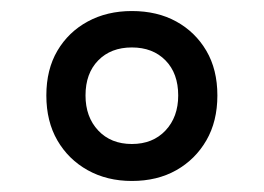

<svg xmlns="http://www.w3.org/2000/svg" viewBox="-20 -994 478 348"><path d="M219 -666Q174 -666 139 -685.5Q104 -705 84 -739.5Q64 -774 64 -821Q64 -868 84 -902Q104 -936 139 -955Q174 -974 219 -974Q265 -974 299.5 -955Q334 -936 354 -902Q374 -868 374 -821Q374 -774 354 -739.5Q334 -705 299.5 -685.5Q265 -666 219 -666ZM219 -733Q257 -733 280 -757.5Q303 -782 303 -821Q303 -861 280 -884.5Q257 -908 219 -908Q181 -908 158 -884.5Q135 -861 135 -821Q135 -782 158 -757.5Q181 -733 219 -733Z"/></svg>

Font: Playwrite IT Trad
Style: Regular
Weight: 400
Designer: Veronika Burian, José Scaglione
Foundry: TypeTogether
Version: Version 1.002